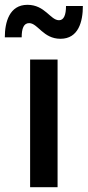

<svg xmlns="http://www.w3.org/2000/svg" viewBox="-39 -777 364 797"><path d="M212 -616C287 -616 305 -688 305 -752H235C235 -715 226 -693 206 -693C170 -693 148 -757 75 -757C0 -757 -19 -685 -19 -622H51C51 -658 59 -681 82 -681C118 -681 140 -616 212 -616ZM200 0V-530H86V0Z"/></svg>

Font: Be Vietnam Pro Medium
Style: Regular
Weight: 500
Designer: Lam Bao, Tony Le, Vietanh Nguyen
Foundry: Yellow Type Foundry
Version: Version 1.002